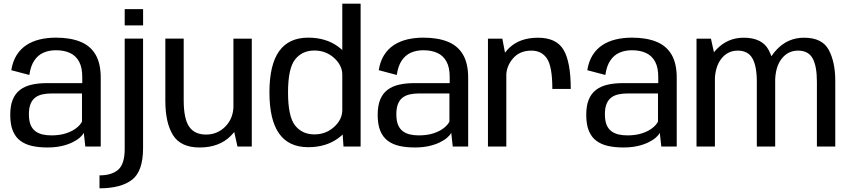

<svg xmlns="http://www.w3.org/2000/svg" viewBox="-20 -805 4668 1055"><path d="M240.2 5.3Q283.4 5.3 317.6 -2.4Q351.8 -10.1 377 -22.4Q402.1 -34.6 418.1 -48.5Q434.1 -62.3 440.4 -75.2L448.8 0H533.5V-377.2Q533.5 -457 504.8 -505.4Q476.1 -553.9 421.1 -576Q366.2 -598.1 286.9 -598.1Q240.1 -598.1 199.1 -588.4Q158 -578.6 125.7 -557.7Q93.3 -536.7 71.6 -502.5Q49.9 -468.4 42.1 -419.3L141.2 -393.1Q148.3 -442.3 168.2 -472.1Q188.1 -501.9 218.5 -515.4Q249 -528.9 287.3 -528.9Q332.2 -528.9 364.5 -513.9Q396.9 -499 414.4 -466.7Q432 -434.4 432 -381.8V-348.3H238.3Q191.9 -348.3 154.5 -339.9Q117.1 -331.5 90.7 -311.7Q64.3 -291.9 50.3 -258.3Q36.3 -224.7 36.3 -173.7Q36.3 -120.7 50.7 -85.9Q65.1 -51.1 92.2 -31.1Q119.3 -11.1 156.6 -2.9Q194 5.3 240.2 5.3ZM262.1 -61.1Q236.4 -61.1 214 -66.2Q191.7 -71.3 174.6 -83.9Q157.6 -96.4 148.2 -119Q138.8 -141.6 138.8 -177.3Q138.8 -212.6 148.4 -235.2Q157.9 -257.7 174.8 -269.8Q191.6 -281.9 214 -286.6Q236.4 -291.4 261.8 -291.4H430.5V-136.8Q421.8 -118.7 399.3 -101.1Q376.9 -83.5 342.3 -72.3Q307.7 -61.1 262.1 -61.1Z M526.7 229.7Q643.9 229.7 705 183.1Q766.1 136.6 766.1 9.1V-593H665.2V12.8Q665.2 96.8 629.2 127.7Q593.2 158.6 526.7 158.6ZM665.2 -754.8V-665.6H766.3V-754.8Z M1284.8 0H1363.5V-592.4H1262.6V-100.2ZM989.4 -593H888.5V-251Q888.5 -130.1 930.7 -62.4Q973 5.4 1076.8 5.4Q1185.2 5.4 1248.9 -59.3Q1312.5 -124.1 1312.5 -196.3L1263 -226.1Q1263 -156.1 1219.3 -110.8Q1175.5 -65.6 1112.3 -65.6Q1049.8 -65.6 1019.6 -108.6Q989.4 -151.6 989.4 -254.9Z M1867.4 0H1961.5V-785H1860.8V-97.6ZM1673.5 3.8Q1770.4 3.8 1837.5 -44.9Q1904.7 -93.5 1904.7 -146.2L1860.8 -200.3Q1860.8 -148.4 1815.8 -107.5Q1770.7 -66.5 1707.3 -66.5Q1640.7 -66.5 1601.7 -115.3Q1562.7 -164 1562.7 -297Q1562.7 -429.9 1601.7 -478.6Q1640.7 -527.4 1707.3 -527.4Q1770.7 -527.4 1815.8 -486.6Q1860.8 -445.9 1860.8 -394.5L1904.7 -447.7Q1904.7 -500.3 1837.5 -549.2Q1770.4 -598.1 1673.5 -598.1Q1566.9 -598.1 1513.7 -523.7Q1460.5 -449.2 1460.5 -297.4Q1460.5 -145.9 1513.7 -71Q1566.9 3.8 1673.5 3.8Z M2259.2 5.3Q2302.4 5.3 2336.6 -2.4Q2370.8 -10.1 2396 -22.4Q2421.1 -34.6 2437.1 -48.5Q2453.1 -62.3 2459.4 -75.2L2467.8 0H2552.5V-377.2Q2552.5 -457 2523.8 -505.4Q2495.1 -553.9 2440.1 -576Q2385.2 -598.1 2305.9 -598.1Q2259.1 -598.1 2218.1 -588.4Q2177 -578.6 2144.7 -557.7Q2112.3 -536.7 2090.6 -502.5Q2068.9 -468.4 2061.1 -419.3L2160.2 -393.1Q2167.3 -442.3 2187.2 -472.1Q2207.1 -501.9 2237.5 -515.4Q2268 -528.9 2306.3 -528.9Q2351.2 -528.9 2383.5 -513.9Q2415.9 -499 2433.4 -466.7Q2451 -434.4 2451 -381.8V-348.3H2257.3Q2210.9 -348.3 2173.5 -339.9Q2136.1 -331.5 2109.7 -311.7Q2083.3 -291.9 2069.3 -258.3Q2055.3 -224.7 2055.3 -173.7Q2055.3 -120.7 2069.7 -85.9Q2084.1 -51.1 2111.2 -31.1Q2138.3 -11.1 2175.6 -2.9Q2213 5.3 2259.2 5.3ZM2281.1 -61.1Q2255.4 -61.1 2233 -66.2Q2210.7 -71.3 2193.6 -83.9Q2176.6 -96.4 2167.2 -119Q2157.8 -141.6 2157.8 -177.3Q2157.8 -212.6 2167.4 -235.2Q2176.9 -257.7 2193.8 -269.8Q2210.6 -281.9 2233 -286.6Q2255.4 -291.4 2280.8 -291.4H2449.5V-136.8Q2440.8 -118.7 2418.3 -101.1Q2395.9 -83.5 2361.3 -72.3Q2326.7 -61.1 2281.1 -61.1Z M3015 -316.5H3116.2Q3116.2 -463.2 3077 -530.5Q3037.7 -597.7 2936.5 -597.7Q2838.5 -597.7 2780.6 -544.2Q2722.7 -490.7 2722.7 -414.4L2761.6 -386.2Q2761.6 -440.5 2798.5 -483.7Q2835.3 -526.8 2899.9 -526.8Q2956.7 -526.8 2985.9 -482.6Q3015 -438.3 3015 -316.5ZM2661.2 0H2762.1V-477.8L2740.3 -592.4H2661.2Z M3405.2 5.3Q3448.4 5.3 3482.6 -2.4Q3516.8 -10.1 3542 -22.4Q3567.1 -34.6 3583.1 -48.5Q3599.1 -62.3 3605.4 -75.2L3613.8 0H3698.5V-377.2Q3698.5 -457 3669.8 -505.4Q3641.1 -553.9 3586.1 -576Q3531.2 -598.1 3451.9 -598.1Q3405.1 -598.1 3364.1 -588.4Q3323 -578.6 3290.7 -557.7Q3258.3 -536.7 3236.6 -502.5Q3214.9 -468.4 3207.1 -419.3L3306.2 -393.1Q3313.3 -442.3 3333.2 -472.1Q3353.1 -501.9 3383.5 -515.4Q3414 -528.9 3452.3 -528.9Q3497.2 -528.9 3529.5 -513.9Q3561.9 -499 3579.4 -466.7Q3597 -434.4 3597 -381.8V-348.3H3403.3Q3356.9 -348.3 3319.5 -339.9Q3282.1 -331.5 3255.7 -311.7Q3229.3 -291.9 3215.3 -258.3Q3201.3 -224.7 3201.3 -173.7Q3201.3 -120.7 3215.7 -85.9Q3230.1 -51.1 3257.2 -31.1Q3284.3 -11.1 3321.6 -2.9Q3359 5.3 3405.2 5.3ZM3427.1 -61.1Q3401.4 -61.1 3379 -66.2Q3356.7 -71.3 3339.6 -83.9Q3322.6 -96.4 3313.2 -119Q3303.8 -141.6 3303.8 -177.3Q3303.8 -212.6 3313.4 -235.2Q3322.9 -257.7 3339.8 -269.8Q3356.6 -281.9 3379 -286.6Q3401.4 -291.4 3426.8 -291.4H3595.5V-136.8Q3586.8 -118.7 3564.3 -101.1Q3541.9 -83.5 3507.3 -72.3Q3472.7 -61.1 3427.1 -61.1Z M3807.2 0H3908.3V-493.8L3886.5 -592.4H3807.2ZM4138.6 0H4239.5V-362.5Q4239.5 -463.5 4203.4 -530.6Q4167.3 -597.8 4066.4 -597.8Q3977.3 -597.8 3915.6 -532.2Q3853.9 -466.6 3853.9 -379.8L3907.4 -353.2Q3907.4 -435 3942.4 -480.9Q3977.5 -526.9 4034.1 -526.9Q4089.8 -526.9 4114.2 -484.6Q4138.6 -442.3 4138.6 -355.5ZM4468.7 0H4569.6V-362.5Q4569.6 -463.3 4534 -530.5Q4498.4 -597.8 4397.9 -597.8Q4308.7 -597.8 4246.9 -531.6Q4185 -465.4 4185 -379.8L4239.1 -353.2Q4239.1 -435 4274 -480.9Q4308.9 -526.9 4365.2 -526.9Q4421.3 -526.9 4445 -484.6Q4468.7 -442.3 4468.7 -355.5Z"/></svg>

Font: Anybody Thin
Style: Regular
Weight: 100
Designer: Tyler Finck
Foundry: Etcetera Type Company
Version: Version 1.114;gftools[0.9.25]